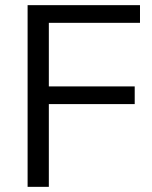

<svg xmlns="http://www.w3.org/2000/svg" viewBox="-20 -725 588 745"><path d="M87.1 0V-705H523.2V-636.4H169.5V-389.7H502.7V-321.1H169.5V0Z"/></svg>

Font: Nunito Sans 12pt ExtraLight
Style: Regular
Weight: 200
Designer: Vernon Adams
Foundry: Vernon Adams
Version: Version 3.101;gftools[0.9.27]